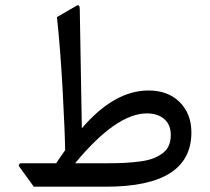

<svg xmlns="http://www.w3.org/2000/svg" viewBox="-20 -704 792 724"><path d="M701.7 -204.6Q701.7 0 379.9 0H107.4L52.7 -75.7Q49.3 -79.1 51.8 -83.7Q54.2 -88.4 60.5 -88.4H191.9Q204.1 -107.4 225.6 -137.7Q225.1 -196.8 216.6 -356.7Q208 -516.6 194.8 -639.6L268.1 -682.1Q280.8 -689.5 280.8 -669.9L288.6 -220.2Q410.6 -362.8 540 -362.8Q613.8 -362.8 657.7 -318.8Q701.7 -274.9 701.7 -204.6ZM624 -195.3Q624 -233.4 599.6 -254.9Q575.2 -276.4 533.7 -276.4Q418.5 -276.4 263.2 -88.4H380.9Q420.4 -88.4 449.7 -89.8Q479 -91.3 508.3 -95.2Q537.6 -99.1 557.4 -106.7Q577.1 -114.3 593 -126Q608.9 -137.7 616.5 -155Q624 -172.4 624 -195.3Z"/></svg>

Font: Sahel FD
Style: FD
Weight: 400
Foundry: Saber Rastikerdar (saber.rastikerdar@gmail.com)
Version: Version 3.3.1